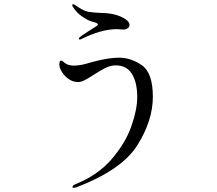

<svg xmlns="http://www.w3.org/2000/svg" viewBox="-20 -844 1040 922"><path d="M359 -659Q359 -664 373 -673Q386 -682 406 -695Q410 -697 438 -715Q450 -723 450 -726Q450 -732 437 -736Q436 -736 418 -741.5Q400 -747 374 -765Q348 -783 332 -808Q327 -815 327 -819Q327 -824 331 -824Q335 -824 342 -819Q351 -812 370 -801Q389 -790 407 -787Q426 -784 453 -782.5Q480 -781 486 -781Q516 -779 542 -771Q564 -764 583 -751.5Q602 -739 602 -724Q602 -715 593.5 -708.5Q585 -702 574 -702Q566 -702 557.5 -703Q549 -704 541 -704Q466 -704 370 -656Q366 -654 364 -654Q359 -654 359 -659ZM335 58Q328 58 328 54Q328 47 341 41Q449 -2 515.5 -79Q582 -156 610.5 -237Q639 -318 639 -378Q639 -448 613.5 -489Q588 -530 536 -530Q511 -530 486.5 -518Q462 -506 429 -484Q404 -468 386.5 -459Q369 -450 355 -450Q331 -450 310.5 -464Q290 -478 277.5 -498Q265 -518 265 -534Q265 -553 273 -553Q278 -553 284.5 -547.5Q291 -542 292 -541Q308 -529 335 -529Q362 -529 394 -538Q426 -547 430 -548Q502 -567 552 -567Q609 -567 661.5 -530.5Q714 -494 714 -379Q714 -265 639.5 -146.5Q565 -28 348 55Q339 58 335 58Z"/></svg>

Font: Shippori Mincho
Style: Regular
Weight: 400
Designer: FONTDASU
Foundry: FONTDASU / Google Inc. / but / Adobe
Version: Version 3.110; ttfautohint (v1.8.3)